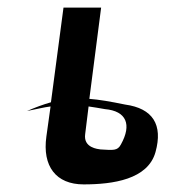

<svg xmlns="http://www.w3.org/2000/svg" viewBox="-20 -485 451 505"><path d="M113 -205 102 -126C91 -48 127 0 200 0C277 0 369 -13 389 -85C409 -157 382 -200 309 -210C270 -218 241 -223 215 -225L246 -465H147L114 -216C93 -210 74 -203 51 -193C77 -198 96 -203 113 -205ZM213 -205C226 -203 240 -201 256 -198C313 -193 327 -157 298 -105C289 -88 278 -90 244 -92C238 -93 199 -96 204 -132Z"/></svg>

Font: Hussar Tani
Style: Kurs
Weight: 700
Foundry: Cannot Into Space Fonts
Version: Version 0.92